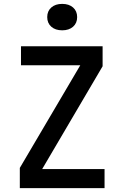

<svg xmlns="http://www.w3.org/2000/svg" viewBox="-20 -968 640 988"><path d="M82 0V-104L393 -632H88V-730H508V-627L197 -98H518V0ZM300 -812Q265 -812 244 -830.5Q223 -849 223 -880Q223 -911 244 -929.5Q265 -948 300 -948Q335 -948 356 -929.5Q377 -911 377 -880Q377 -849 356 -830.5Q335 -812 300 -812Z"/></svg>

Font: JetBrains Mono SemiBold
Style: Regular
Weight: 472
Monospace: yes
Designer: Philipp Nurullin, Konstantin Bulenkov
Foundry: JetBrains
Version: Version 2.305; ttfautohint (v1.8.4.7-5d5b)